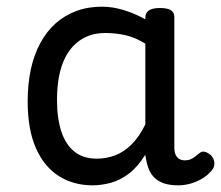

<svg xmlns="http://www.w3.org/2000/svg" viewBox="-20 -539 663 576"><path d="M258 17Q201 17 157 -10.5Q113 -38 88 -94Q63 -150 63 -235Q63 -287 72.5 -331Q82 -375 101 -410Q120 -445 147 -469Q174 -493 209 -506Q244 -519 286 -519Q318 -519 352 -508.5Q386 -498 416 -481V-486Q416 -501 427 -508Q438 -515 460 -515Q482 -515 492.5 -508.5Q503 -502 503 -488V-96Q503 -83 507 -74.5Q511 -66 518 -62Q525 -58 534 -58Q544 -58 550.5 -60.5Q557 -63 563.5 -68Q570 -73 579 -80Q586 -86 595 -83.5Q604 -81 613 -73Q622 -63 623 -52Q624 -41 619 -33Q608 -17 591 -6Q574 5 554.5 11Q535 17 515 17Q492 17 475 12Q458 7 446 -3.5Q434 -14 427.5 -29Q421 -44 418 -63Q418 -64 417 -67.5Q416 -71 416 -75Q393 -38 366.5 -18Q340 2 312 9.5Q284 17 258 17ZM151 -239Q151 -184 164 -144.5Q177 -105 203.5 -84Q230 -63 270 -63Q299 -63 325.5 -73Q352 -83 375 -106Q398 -129 416 -166V-408Q385 -427 356 -433.5Q327 -440 295 -440Q269 -440 247 -432Q225 -424 207 -408Q189 -392 176.5 -368Q164 -344 157.5 -312Q151 -280 151 -239Z"/></svg>

Font: Playwrite PT
Style: Regular
Weight: 400
Designer: Veronika Burian, José Scaglione
Foundry: TypeTogether
Version: Version 1.002